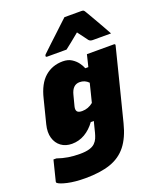

<svg xmlns="http://www.w3.org/2000/svg" viewBox="-224 -931 1029 1244"><g transform="rotate(-20 290.5 -308.5)"><path d="M265 -557Q301 -557 325.5 -541.5Q350 -526 365.5 -505Q381 -484 388 -465H409Q414 -485 419 -505.5Q424 -526 429 -547H615Q626 -547 623 -536Q592 -410 560.5 -287.5Q529 -165 499 -45Q476 47 432.5 102Q389 157 319 181Q249 205 146 205Q75 205 24 193.5Q-27 182 -41 169Q-44 166 -43 160L-8 20H12Q49 33 86.5 39Q124 45 166 45Q206 45 231.5 37.5Q257 30 271 16Q285 2 292 -14.5Q299 -31 304 -50Q309 -69 313.5 -88Q318 -107 323 -125H302Q271 -82 230 -58Q189 -34 141 -34Q97 -34 66.5 -56.5Q36 -79 24.5 -118.5Q13 -158 26 -210L67 -372Q90 -468 141.5 -512.5Q193 -557 265 -557ZM241 -222Q249 -211 275 -211Q317 -211 351 -239Q359 -271 367 -302.5Q375 -334 383 -367Q358 -393 322 -393Q273 -393 257 -330L238 -257Q232 -233 241 -222ZM374 -822H491Q502 -822 506.5 -818.5Q511 -815 517 -804Q523 -794 535.5 -772.5Q548 -751 563.5 -724Q579 -697 594.5 -669.5Q610 -642 622 -620H496Q478 -620 469 -631Q463 -639 451 -655.5Q439 -672 417 -701H416Q382 -673 358.5 -654Q335 -635 315 -620H182Q171 -620 173 -629Q174 -634 178 -638Q182 -642 198 -657Q212 -671 236.5 -693.5Q261 -716 287.5 -741Q314 -766 337.5 -788Q361 -810 374 -822Z"/></g></svg>

Font: Recursive Mn Lnr St Blk
Style: Italic
Weight: 900
Italic angle: -15°
Monospace: yes
Version: Version 1.079;hotconv 1.0.112;makeotfexe 2.5.65598; ttfautoh